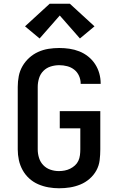

<svg xmlns="http://www.w3.org/2000/svg" viewBox="-20 -1000 640 1028"><path d="M296 8Q268 8 239.5 3Q211 -2 184.5 -13.5Q158 -25 136.5 -44.5Q115 -64 101 -89.5Q87 -115 81 -143Q75 -171 75 -200V-535Q75 -564 80.5 -592.5Q86 -621 100.5 -646Q115 -671 136.5 -690.5Q158 -710 184.5 -722Q211 -734 239.5 -738.5Q268 -743 297 -743Q325 -743 352 -739Q379 -735 404.5 -725Q430 -715 452 -697.5Q474 -680 489 -657Q504 -634 511.5 -607.5Q519 -581 519 -553Q519 -553 519 -552.5Q519 -552 519 -551H412Q412 -552 412 -552Q412 -552 412 -552Q412 -574 403 -594Q394 -614 377.5 -627Q361 -640 340 -645.5Q319 -651 297 -651Q274 -651 251.5 -644Q229 -637 212.5 -620.5Q196 -604 189 -581Q182 -558 182 -535V-200Q182 -177 189 -154.5Q196 -132 212 -115.5Q228 -99 250 -91.5Q272 -84 295 -84Q311 -84 326.5 -87Q342 -90 356 -97Q370 -104 381.5 -114.5Q393 -125 399.5 -139Q406 -153 408 -169Q410 -185 410 -200V-313H300V-405H517V-200Q517 -171 513.5 -142Q510 -113 496 -87.5Q482 -62 459.5 -42.5Q437 -23 410 -12Q383 -1 354.5 3.5Q326 8 296 8ZM192 -794 114 -859 246 -980H354L486 -859L408 -794L300 -917Z"/></svg>

Font: Zed Mono Semibold Extended
Style: Regular
Weight: 600
Width: 7
Monospace: yes
Designer: Belleve Invis
Foundry: Belleve Invis
Version: Version 1.0.0; ttfautohint (v1.8.4)